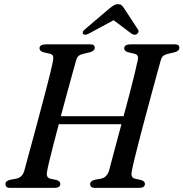

<svg xmlns="http://www.w3.org/2000/svg" viewBox="-20 -916 894 936"><path d="M209.5 -80.5Q203 -49 227 -44.5L255 -38.5Q274 -33.5 274 -19.5Q274 0 244.5 0H32Q17 0 11.8 -5Q6.5 -10 6.5 -18Q6 -34 29 -39.5L59 -45Q87.5 -50 98 -82Q104 -104.5 115.2 -145.8Q126.5 -187 140.8 -239.5Q155 -292 170 -348.2Q185 -404.5 199 -457.8Q213 -511 223.5 -553.5Q234 -596 238.5 -620.5Q241.5 -635.5 238.2 -643.5Q235 -651.5 221 -654.5L192.5 -661Q172.5 -667 172.5 -680.5Q172.5 -700 207 -700H417.5Q432 -700 437 -695.5Q442 -691 442 -683.5Q442 -667.5 417.5 -661L386 -653.5Q371 -650 363.2 -643.5Q355.5 -637 351 -621.5Q344 -596.5 332 -553.5Q320 -510.5 305.8 -457.5Q291.5 -404.5 276.5 -349.5H582.5Q597.5 -405 611.5 -458Q625.5 -511 635.8 -553.8Q646 -596.5 651 -620.5Q654.5 -635.5 651 -643.5Q647.5 -651.5 633.5 -654.5L605.5 -661Q585.5 -666.5 585.5 -680.5Q585.5 -700 619.5 -700H830.5Q844.5 -700 849.5 -695.5Q854.5 -691 854.5 -683.5Q854.5 -667.5 830.5 -661L798.5 -653.5Q783.5 -650 775.8 -643.5Q768 -637 763.5 -621.5Q756.5 -596 744 -550.8Q731.5 -505.5 716.5 -450Q701.5 -394.5 686 -336.5Q670.5 -278.5 657 -226.2Q643.5 -174 634.2 -135.2Q625 -96.5 622.5 -80.5Q615.5 -49 640 -44.5L667 -38.5Q686.5 -33.5 686.5 -19.5Q686.5 0 657 0H444.5Q430 0 424.8 -5Q419.5 -10 419.5 -18Q419 -34 442 -39.5L472 -45Q499.5 -50 511 -82Q518.5 -112 535.5 -174.5Q552.5 -237 572 -310.5H266.5Q252.5 -258 240.5 -211.2Q228.5 -164.5 220.2 -130Q212 -95.5 209.5 -80.5ZM647.5 -750Q635 -742 620.5 -752.5L534 -817.5L413.5 -752.5Q393.5 -742 385.5 -750Q382 -753.5 383.5 -759.8Q385 -766 394 -773L512.5 -874Q525 -884 534.5 -889.8Q544 -895.5 555.5 -895.5Q567 -895.5 573.2 -889.8Q579.5 -884 586 -874L652 -773Q657 -766 654.8 -759.8Q652.5 -753.5 647.5 -750Z"/></svg>

Font: Fraunces 9pt
Style: Italic
Weight: 400
Italic angle: -16°
Version: Version 1.000;[b76b70a41]